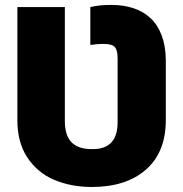

<svg xmlns="http://www.w3.org/2000/svg" viewBox="-20 -740 733 770"><path d="M348 9.9Q264.2 9.9 195.7 -19.5Q128.2 -48.7 88.1 -110.8Q50.4 -169.4 49.7 -254.3V-711.6H240.1V-254.3Q240.1 -227.6 246.1 -206.7Q252.1 -185.7 265.1 -171.3Q278.1 -157 298.5 -149.5Q318.9 -142 348 -142Q376.8 -141.3 396.7 -149.1Q416.5 -157 428.8 -171.3Q441.1 -185.7 446.4 -206Q451.7 -226.2 451.7 -250.7V-506Q451.7 -538 441.1 -550.8Q430.4 -563.9 393.5 -563.9Q370.4 -563.9 342.3 -559.7V-711.6Q353 -714.1 362.7 -715.7Q372.5 -717.3 382.6 -718.4Q392.8 -719.5 403.8 -719.8Q414.8 -720.2 427.6 -720.2Q476.6 -720.2 516.5 -706.7Q556.5 -693.2 584.9 -666Q613.3 -638.8 628.7 -597.3Q644.2 -555.8 644.9 -500V-254.3Q643.8 -127.8 564.3 -58.9Q484.7 9.9 348 9.9Z"/></svg>

Font: Linik Sans Black
Style: Regular
Weight: 900
Designer: Fonts by Rasmus Andersson / Changes by Cristiano Sobral with parts from Marc Monis
Foundry: rsms
Version: Version 3.020; ttfautohint (v1.6)